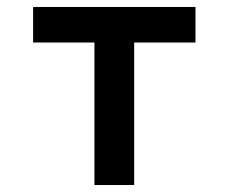

<svg xmlns="http://www.w3.org/2000/svg" viewBox="-20 -531 656 551"><path d="M251 0V-409H75V-511H541V-409H365V0Z"/></svg>

Font: Overpass Mono
Style: Bold
Weight: 700
Monospace: yes
Designer: Delve Withrington, Dave Bailey
Foundry: Delve Fonts LLC
Version: Version 4.000